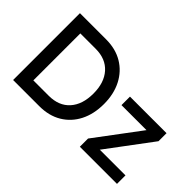

<svg xmlns="http://www.w3.org/2000/svg" viewBox="-95 -1061 1422 1422"><g transform="rotate(45 615.5 -350.0)"><path d="M98 0V-700H372Q472 -700 545.5 -656Q619 -612 659.5 -533Q700 -454 700 -350Q700 -245 660 -166.5Q620 -88 546.5 -44Q473 0 372 0ZM367 -596H206V-104H367Q473 -104 531.5 -169.5Q590 -235 590 -350Q590 -464 531 -530Q472 -596 367 -596ZM797 0V-86L1059 -436H797V-525H1180V-441L917 -89H1186V0Z"/></g></svg>

Font: Lexend Deca
Style: Regular
Weight: 400
Designer: Bonnie Shaver-Troup, Thomas Jockin
Foundry: Lexend
Version: Version 1.008; ttfautohint (v1.8.4.7-5d5b)